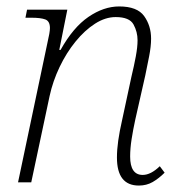

<svg xmlns="http://www.w3.org/2000/svg" viewBox="-20 -566 561 596"><path d="M411 10Q343 10 343 -77Q343 -101 347 -129.5Q351 -158 359 -193L388 -328Q396 -361 401.5 -390.5Q407 -420 407 -441Q407 -467 394.5 -490Q382 -513 339 -513Q307 -513 275 -492.5Q243 -472 214.5 -437Q186 -402 165 -358Q144 -314 134 -268L77 0H36L127 -432Q135 -466 135 -479Q135 -500 121 -505.5Q107 -511 77 -511H59L64 -536H189L164 -411H168Q207 -481 254.5 -513.5Q302 -546 350 -546Q406 -546 427.5 -516Q449 -486 449 -446Q449 -422 443 -391.5Q437 -361 431 -332L400 -195Q393 -163 388.5 -134Q384 -105 384 -80Q384 -23 423 -23Q448 -23 476 -50L491 -30Q473 -12 454 -1Q435 10 411 10Z"/></svg>

Font: Noto Serif SemiCondensed ExtraLight
Style: Italic
Weight: 200
Width: 4
Italic angle: -12°
Designer: Monotype Design Team
Foundry: Monotype Imaging Inc.
Version: Version 2.013